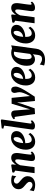

<svg xmlns="http://www.w3.org/2000/svg" viewBox="1745 -2605 1110 4646"><g transform="rotate(-90 2300.0 -282.0)"><path d="M358 -446.5H351.5Q330.5 -473 303.5 -487.2Q276.5 -501.5 247.5 -501.5Q233.5 -501.5 217.8 -493.8Q202 -486 190.8 -470.8Q179.5 -455.5 179.5 -432.5Q179.5 -418.5 186.2 -406.2Q193 -394 209.2 -378.5Q225.5 -363 254 -339.5Q283.5 -316 307.2 -290.5Q331 -265 345.2 -236.2Q359.5 -207.5 359.5 -172Q359.5 -125.5 343.2 -90.5Q327 -55.5 298 -32.5Q269 -9.5 230.5 2.2Q192 14 147.5 14Q116.5 14 88.5 9.5Q60.5 5 37.5 -2.8Q14.5 -10.5 -3 -20L20 -119H23.5Q32.5 -106 51.8 -90.2Q71 -74.5 95.5 -63Q120 -51.5 144.5 -51.5Q165 -51.5 182.8 -59Q200.5 -66.5 211.2 -82.5Q222 -98.5 222 -122.5Q222 -141 211.8 -158Q201.5 -175 185 -190.8Q168.5 -206.5 148.5 -222.5Q124.5 -242.5 100.2 -265.2Q76 -288 60.2 -316.8Q44.5 -345.5 44.5 -384Q44.5 -441 72 -481.5Q99.5 -522 146.2 -544Q193 -566 251 -566Q275 -566 298.2 -563.8Q321.5 -561.5 342 -556.8Q362.5 -552 378 -545Z M637 -448Q653 -473.5 670.5 -495Q688 -516.5 708.5 -532.5Q729 -548.5 753 -557Q777 -565.5 805 -565.5Q860 -565.5 890.5 -533.2Q921 -501 921 -423.5Q921 -410.5 917 -378.8Q913 -347 907.8 -310.5Q902.5 -274 898.5 -247Q895 -222 891.2 -193Q887.5 -164 885 -139Q882.5 -114 882 -100Q882 -82 887.5 -77.2Q893 -72.5 899.5 -72.5Q908 -72.5 917.2 -77.2Q926.5 -82 942.5 -94.5L955.5 -60.5Q950 -52.5 931.5 -35.5Q913 -18.5 881.2 -4.2Q849.5 10 806 10Q771 10 753.8 -2.5Q736.5 -15 731.2 -33.5Q726 -52 726 -71Q726 -79.5 728 -98.5Q730 -117.5 733.5 -142Q737 -166.5 740.8 -192.8Q744.5 -219 747.5 -242.5Q749.5 -253 752.5 -275.2Q755.5 -297.5 759.2 -323.8Q763 -350 765.5 -372.5Q768 -395 768 -405Q768 -430 764 -443.8Q760 -457.5 751.8 -463.2Q743.5 -469 731 -469Q718 -469 704 -459.5Q690 -450 676 -433.2Q662 -416.5 648.8 -394.8Q635.5 -373 624.5 -348.5L578.5 0H433.5L495 -469L445.5 -498L453 -539L622 -565.5L646 -553Z M1405.5 -103Q1391.5 -82 1364.2 -54.5Q1337 -27 1294.8 -6.5Q1252.5 14 1193.5 14Q1143.5 14 1106.8 -4.5Q1070 -23 1046.8 -54.5Q1023.5 -86 1012 -125.8Q1000.5 -165.5 1000.5 -209Q1000.5 -281.5 1021.2 -346.5Q1042 -411.5 1081 -461.8Q1120 -512 1174 -540.8Q1228 -569.5 1294 -569.5Q1347.5 -569.5 1382 -552.2Q1416.5 -535 1433.5 -506Q1450.5 -477 1451 -441.5Q1451 -394.5 1431.5 -359.2Q1412 -324 1379.5 -298.8Q1347 -273.5 1308.2 -257.2Q1269.5 -241 1230.2 -233.2Q1191 -225.5 1158 -224.5Q1158 -186.5 1162.8 -157.5Q1167.5 -128.5 1178 -108.8Q1188.5 -89 1204.8 -79.2Q1221 -69.5 1244 -69.5Q1265.5 -69.5 1288.5 -77.8Q1311.5 -86 1334.2 -103.8Q1357 -121.5 1375.5 -148.5ZM1267 -507.5Q1242 -507.5 1222.8 -484.8Q1203.5 -462 1190.2 -426.8Q1177 -391.5 1169.5 -351.5Q1162 -311.5 1160 -276.5Q1183.5 -278.5 1205 -287.2Q1226.5 -296 1245 -310.2Q1263.5 -324.5 1277 -343.8Q1290.5 -363 1298 -386.8Q1305.5 -410.5 1305.5 -438Q1305.5 -473 1295.5 -490.2Q1285.5 -507.5 1267 -507.5Z M1635 -116.5Q1631.5 -94 1635.8 -83.2Q1640 -72.5 1652 -72.5Q1660 -72.5 1669.2 -75.5Q1678.5 -78.5 1698 -94L1712 -60.5Q1705.5 -52 1687.8 -35.2Q1670 -18.5 1641.8 -4.2Q1613.5 10 1575.5 10Q1550.5 10 1530.8 3.5Q1511 -3 1499.8 -17.5Q1488.5 -32 1488.5 -56Q1488.5 -62 1489.5 -70.5Q1490.5 -79 1491.8 -88Q1493 -97 1494 -105L1583 -736L1509 -757L1518 -795.5L1707.5 -817L1734 -803Z M1864.5 10 1829.5 -233.5 1798 -457.5Q1796 -470.5 1792.5 -476.8Q1789 -483 1780.5 -483Q1774 -483 1766.8 -480.2Q1759.5 -477.5 1753.5 -473.5L1739 -508.5Q1750 -519 1768.8 -532.5Q1787.5 -546 1812.2 -555.8Q1837 -565.5 1864.5 -565.5Q1903 -565.5 1924.5 -546Q1946 -526.5 1949.5 -482.5L1966 -263.5L1977.5 -107.5L2023.5 -260L2113.5 -556H2254.5L2283.5 -265.5L2298.5 -111.5L2320.5 -153Q2337.5 -186.5 2351 -216Q2364.5 -245.5 2373.5 -271.8Q2382.5 -298 2387.5 -321.2Q2392.5 -344.5 2392.5 -365Q2392.5 -389 2388 -410.5Q2383.5 -432 2379 -451.5Q2374.5 -471 2374.5 -488.5Q2374.5 -517 2392.8 -541.5Q2411 -566 2447.5 -566Q2479.5 -566 2497 -551Q2514.5 -536 2521.5 -513.2Q2528.5 -490.5 2528.5 -467Q2528.5 -438.5 2519.2 -405.8Q2510 -373 2490.8 -333.5Q2471.5 -294 2442.5 -244.8Q2413.5 -195.5 2373.8 -134Q2334 -72.5 2284 4L2180 9L2147 -331L2143.5 -425.5L2116 -331L2001 2Z M2959.5 -103Q2945.5 -82 2918.2 -54.5Q2891 -27 2848.8 -6.5Q2806.5 14 2747.5 14Q2697.5 14 2660.8 -4.5Q2624 -23 2600.8 -54.5Q2577.5 -86 2566 -125.8Q2554.5 -165.5 2554.5 -209Q2554.5 -281.5 2575.2 -346.5Q2596 -411.5 2635 -461.8Q2674 -512 2728 -540.8Q2782 -569.5 2848 -569.5Q2901.5 -569.5 2936 -552.2Q2970.5 -535 2987.5 -506Q3004.5 -477 3005 -441.5Q3005 -394.5 2985.5 -359.2Q2966 -324 2933.5 -298.8Q2901 -273.5 2862.2 -257.2Q2823.5 -241 2784.2 -233.2Q2745 -225.5 2712 -224.5Q2712 -186.5 2716.8 -157.5Q2721.5 -128.5 2732 -108.8Q2742.5 -89 2758.8 -79.2Q2775 -69.5 2798 -69.5Q2819.5 -69.5 2842.5 -77.8Q2865.5 -86 2888.2 -103.8Q2911 -121.5 2929.5 -148.5ZM2821 -507.5Q2796 -507.5 2776.8 -484.8Q2757.5 -462 2744.2 -426.8Q2731 -391.5 2723.5 -351.5Q2716 -311.5 2714 -276.5Q2737.5 -278.5 2759 -287.2Q2780.5 -296 2799 -310.2Q2817.5 -324.5 2831 -343.8Q2844.5 -363 2852 -386.8Q2859.5 -410.5 2859.5 -438Q2859.5 -473 2849.5 -490.2Q2839.5 -507.5 2821 -507.5Z M3444.5 37.5Q3436 101 3408.8 142.8Q3381.5 184.5 3343.5 208.5Q3305.5 232.5 3263 242.8Q3220.5 253 3181 253Q3149.5 253 3120.5 249Q3091.5 245 3069.8 239.8Q3048 234.5 3038.5 229L3063.5 125Q3068.5 131.5 3089.2 144.8Q3110 158 3138 169Q3166 180 3193 180Q3222.5 180 3243.2 171Q3264 162 3276.8 138.2Q3289.5 114.5 3295.5 70.5L3310.5 -43.5Q3294.5 -26.5 3275.2 -14.5Q3256 -2.5 3234 3.8Q3212 10 3186.5 10Q3146.5 10 3110.8 -10.5Q3075 -31 3053 -74.5Q3031 -118 3031 -187Q3031 -254.5 3047 -312.5Q3063 -370.5 3092.2 -417.2Q3121.5 -464 3161.2 -497.2Q3201 -530.5 3249 -548.2Q3297 -566 3349.5 -566Q3372.5 -566 3404.2 -559.8Q3436 -553.5 3454 -546.5L3526 -565.5ZM3371.5 -496.5Q3363 -498.5 3355.2 -499.8Q3347.5 -501 3334 -501Q3307 -501 3284.2 -486Q3261.5 -471 3244 -443.2Q3226.5 -415.5 3214.5 -376.8Q3202.5 -338 3196.2 -291Q3190 -244 3190 -190.5Q3190 -153.5 3195 -129.8Q3200 -106 3208.8 -93.2Q3217.5 -80.5 3228.2 -75.8Q3239 -71 3250.5 -71Q3265 -71 3277.5 -76.5Q3290 -82 3300.8 -92.2Q3311.5 -102.5 3319.5 -114.5Z M3976.5 -103Q3962.5 -82 3935.2 -54.5Q3908 -27 3865.8 -6.5Q3823.5 14 3764.5 14Q3714.5 14 3677.8 -4.5Q3641 -23 3617.8 -54.5Q3594.5 -86 3583 -125.8Q3571.5 -165.5 3571.5 -209Q3571.5 -281.5 3592.2 -346.5Q3613 -411.5 3652 -461.8Q3691 -512 3745 -540.8Q3799 -569.5 3865 -569.5Q3918.5 -569.5 3953 -552.2Q3987.5 -535 4004.5 -506Q4021.5 -477 4022 -441.5Q4022 -394.5 4002.5 -359.2Q3983 -324 3950.5 -298.8Q3918 -273.5 3879.2 -257.2Q3840.5 -241 3801.2 -233.2Q3762 -225.5 3729 -224.5Q3729 -186.5 3733.8 -157.5Q3738.5 -128.5 3749 -108.8Q3759.5 -89 3775.8 -79.2Q3792 -69.5 3815 -69.5Q3836.5 -69.5 3859.5 -77.8Q3882.5 -86 3905.2 -103.8Q3928 -121.5 3946.5 -148.5ZM3838 -507.5Q3813 -507.5 3793.8 -484.8Q3774.5 -462 3761.2 -426.8Q3748 -391.5 3740.5 -351.5Q3733 -311.5 3731 -276.5Q3754.5 -278.5 3776 -287.2Q3797.5 -296 3816 -310.2Q3834.5 -324.5 3848 -343.8Q3861.5 -363 3869 -386.8Q3876.5 -410.5 3876.5 -438Q3876.5 -473 3866.5 -490.2Q3856.5 -507.5 3838 -507.5Z M4264 -448Q4280 -473.5 4297.5 -495Q4315 -516.5 4335.5 -532.5Q4356 -548.5 4380 -557Q4404 -565.5 4432 -565.5Q4487 -565.5 4517.5 -533.2Q4548 -501 4548 -423.5Q4548 -410.5 4544 -378.8Q4540 -347 4534.8 -310.5Q4529.5 -274 4525.5 -247Q4522 -222 4518.2 -193Q4514.5 -164 4512 -139Q4509.5 -114 4509 -100Q4509 -82 4514.5 -77.2Q4520 -72.5 4526.5 -72.5Q4535 -72.5 4544.2 -77.2Q4553.5 -82 4569.5 -94.5L4582.5 -60.5Q4577 -52.5 4558.5 -35.5Q4540 -18.5 4508.2 -4.2Q4476.5 10 4433 10Q4398 10 4380.8 -2.5Q4363.5 -15 4358.2 -33.5Q4353 -52 4353 -71Q4353 -79.5 4355 -98.5Q4357 -117.5 4360.5 -142Q4364 -166.5 4367.8 -192.8Q4371.5 -219 4374.5 -242.5Q4376.5 -253 4379.5 -275.2Q4382.5 -297.5 4386.2 -323.8Q4390 -350 4392.5 -372.5Q4395 -395 4395 -405Q4395 -430 4391 -443.8Q4387 -457.5 4378.8 -463.2Q4370.5 -469 4358 -469Q4345 -469 4331 -459.5Q4317 -450 4303 -433.2Q4289 -416.5 4275.8 -394.8Q4262.5 -373 4251.5 -348.5L4205.5 0H4060.5L4122 -469L4072.5 -498L4080 -539L4249 -565.5L4273 -553Z"/></g></svg>

Font: Merriweather 24pt SemiCondensed Black
Style: Italic
Weight: 900
Width: 4
Italic angle: -7.8°
Designer: Eben Sorkin
Foundry: Eben Sorkin
Version: Version 2.101